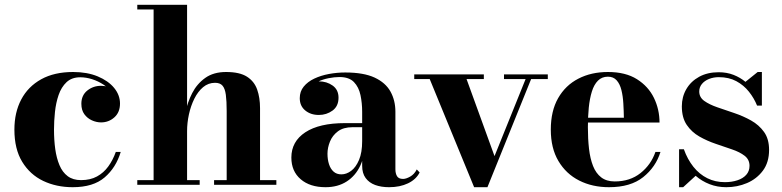

<svg xmlns="http://www.w3.org/2000/svg" viewBox="-20 -770 3260 800"><path d="M283 10Q215 10 160 -16.2Q105 -42.5 72.5 -95.8Q40 -149 40 -230Q40 -301.5 68.5 -355.5Q97 -409.5 151.8 -439.8Q206.5 -470 284.5 -470Q343 -470 387 -451.8Q431 -433.5 455.5 -403.8Q480 -374 480 -338.5Q480 -302 456.5 -281Q433 -260 401 -260Q382 -260 363 -268.5Q344 -277 331.5 -294Q319 -311 319 -337.5Q319 -373 343.8 -392.8Q368.5 -412.5 401 -412.5Q431.5 -412.5 455.2 -393.2Q479 -374 479 -338.5H460Q460 -363 446.5 -383Q433 -403 411 -417.5Q389 -432 363.8 -440Q338.5 -448 314.5 -448Q279 -448 257.2 -427.5Q235.5 -407 224.2 -374.2Q213 -341.5 209 -303.5Q205 -265.5 205 -230Q205 -187 210.2 -149Q215.5 -111 227.8 -81.8Q240 -52.5 262 -36Q284 -19.5 317.5 -19.5Q356.5 -19.5 384.2 -34.8Q412 -50 431.2 -76.5Q450.5 -103 462.5 -137H483Q463.5 -71.5 416 -30.8Q368.5 10 283 10Z M552 0V-19.5H620V-730.5H552V-750H759.5V-19.5H812V0ZM872 0V-19.5H924.5V-307Q924.5 -349 921 -375Q917.5 -401 907.2 -413Q897 -425 876 -425Q848 -425 826.2 -406.8Q804.5 -388.5 789.8 -358.8Q775 -329 767.2 -293.5Q759.5 -258 759.5 -223.5L744.5 -222.5Q744.5 -258 752.8 -300.8Q761 -343.5 780.8 -382Q800.5 -420.5 835 -445.2Q869.5 -470 922 -470Q978.5 -470 1009 -450.5Q1039.5 -431 1051.5 -397Q1063.5 -363 1063.5 -319.5V-19.5H1131.5V0Z M1601 10Q1568.5 10 1543.2 0.8Q1518 -8.5 1503.5 -28.2Q1489 -48 1489 -79V-304.5Q1489 -340.5 1482 -373.8Q1475 -407 1454.8 -428Q1434.5 -449 1394.5 -449Q1373.5 -449 1349.2 -444.2Q1325 -439.5 1303.2 -429Q1281.5 -418.5 1267.5 -401.8Q1253.5 -385 1253.5 -361H1230Q1230 -392.5 1253.8 -411.8Q1277.5 -431 1308.5 -431Q1341.5 -431 1366 -413.5Q1390.5 -396 1390.5 -363Q1390.5 -327.5 1365.5 -309.2Q1340.5 -291 1308.5 -291Q1274.5 -291 1251.8 -309.8Q1229 -328.5 1229 -361Q1229 -389 1245.5 -409.2Q1262 -429.5 1289.5 -442.5Q1317 -455.5 1350.8 -461.8Q1384.5 -468 1418.5 -468Q1495 -468 1540.8 -446.8Q1586.5 -425.5 1607 -388.5Q1627.5 -351.5 1627.5 -304.5V-64.5Q1627.5 -47.5 1634.2 -36Q1641 -24.5 1659.5 -24.5Q1672 -24.5 1689.2 -34.2Q1706.5 -44 1716.5 -64L1728.5 -51.5Q1714 -22.5 1680.2 -6.2Q1646.5 10 1601 10ZM1336.5 10Q1271.5 10 1232.8 -23.2Q1194 -56.5 1194 -113.5Q1194 -180.5 1252.2 -218.8Q1310.5 -257 1417 -257H1535.5V-240H1449Q1411 -240 1388 -222.8Q1365 -205.5 1354.8 -180Q1344.5 -154.5 1344.5 -129.5Q1344.5 -105.5 1350.8 -86Q1357 -66.5 1369.8 -55Q1382.5 -43.5 1402.5 -43.5Q1423.5 -43.5 1443.2 -58.2Q1463 -73 1476 -103.8Q1489 -134.5 1489 -182H1501.5Q1501.5 -123.5 1481.5 -80.5Q1461.5 -37.5 1424.5 -13.8Q1387.5 10 1336.5 10Z M2262.5 -460V-440.5H2193L2011 10H1955.5L1770.5 -440.5H1706V-460H1996V-440.5H1924L2040.5 -119.5L2170 -440.5H2080V-460Z M2517.5 10Q2448 10 2393.2 -17.8Q2338.5 -45.5 2306.8 -99Q2275 -152.5 2275 -230Q2275 -307.5 2305.5 -361Q2336 -414.5 2389.8 -442.2Q2443.5 -470 2513 -470Q2586.5 -470 2634 -440Q2681.5 -410 2704.8 -362Q2728 -314 2728 -259.5H2342V-279.5H2579.5Q2579 -309 2577.2 -339.2Q2575.5 -369.5 2569.2 -394.8Q2563 -420 2549.5 -435.2Q2536 -450.5 2513 -450.5Q2488 -450.5 2471.5 -434Q2455 -417.5 2446 -388.2Q2437 -359 2433.2 -321Q2429.5 -283 2429.5 -240Q2429.5 -191.5 2434.2 -150.2Q2439 -109 2451 -78.5Q2463 -48 2485 -31Q2507 -14 2541.5 -14Q2605 -14 2648.8 -48.8Q2692.5 -83.5 2711 -137H2732Q2712.5 -74 2660 -32Q2607.5 10 2517.5 10Z M2809.5 10V-148H2829.5Q2844.5 -106 2869.2 -75Q2894 -44 2927 -27.5Q2960 -11 3000 -11Q3029 -11 3052.5 -18.8Q3076 -26.5 3089.5 -41.8Q3103 -57 3103 -79Q3103 -105 3082.8 -120.8Q3062.5 -136.5 3030.2 -147.5Q2998 -158.5 2962 -170.8Q2926 -183 2894 -201.2Q2862 -219.5 2841.5 -249.5Q2821 -279.5 2821 -327Q2821 -366.5 2839.8 -398.8Q2858.5 -431 2893 -450Q2927.5 -469 2974.5 -469Q3008.5 -469 3036.5 -458Q3064.5 -447 3086 -429L3137 -470H3154.5V-330H3134.5Q3122 -361 3100.5 -388Q3079 -415 3048 -431.8Q3017 -448.5 2975 -448.5Q2953 -448.5 2934.2 -441Q2915.5 -433.5 2904.5 -420Q2893.5 -406.5 2893.5 -389Q2893.5 -364.5 2914.5 -349.5Q2935.5 -334.5 2968.8 -323Q3002 -311.5 3039.2 -299Q3076.5 -286.5 3109.5 -268Q3142.5 -249.5 3163.5 -220.2Q3184.5 -191 3184.5 -145.5Q3184.5 -93.5 3158.8 -59Q3133 -24.5 3092.5 -7.2Q3052 10 3006.5 10Q2969 10 2936.8 -2.5Q2904.5 -15 2878.5 -37.5L2826.5 10Z"/></svg>

Font: Bodoni Moda
Style: Bold
Weight: 700
Designer: Owen Earl
Foundry: indestructible type
Version: Version 2.005